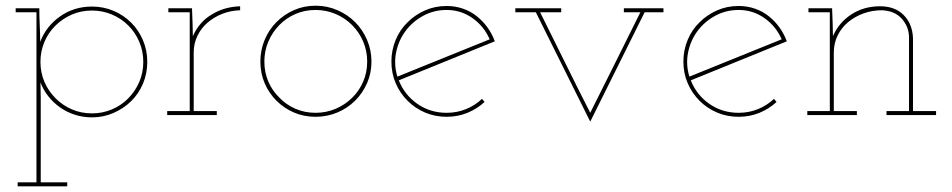

<svg xmlns="http://www.w3.org/2000/svg" viewBox="-20 -404 3341 674"><path d="M42 250V236H108V-361H35V-375H118Q118 -346 119.5 -316Q121 -286 121 -257Q142 -312 191 -346.5Q240 -381 303 -381Q343 -381 378.5 -366Q414 -351 440.5 -324.5Q467 -298 482 -262.5Q497 -227 497 -187Q497 -146 482 -110.5Q467 -75 440.5 -49Q414 -23 378.5 -7.5Q343 8 303 8Q272 8 243.5 -1Q215 -10 191.5 -26.5Q168 -43 150 -65.5Q132 -88 122 -115Q122 -101 122.5 -88Q123 -75 123 -61V236H216V250ZM303 -367Q265 -367 232.5 -353Q200 -339 175 -314.5Q150 -290 136 -257Q122 -224 122 -187Q122 -149 136 -116.5Q150 -84 175 -59Q200 -34 232.5 -20Q265 -6 303 -6Q340 -6 373 -20Q406 -34 430.5 -59Q455 -84 469 -116.5Q483 -149 483 -187Q483 -224 469 -257Q455 -290 430.5 -314.5Q406 -339 373 -353Q340 -367 303 -367Z M741 0H567V-14H646V-361H571V-375H654L656 -322Q656 -309 656.5 -299.5Q657 -290 657 -277Q668 -302 685 -321.5Q702 -341 725 -354Q746 -367 770.5 -374Q795 -381 823 -382V-368Q790 -367 760.5 -355.5Q731 -344 708 -324Q686 -305 673 -278Q660 -251 660 -220V-14H741Z M1227 -51Q1200 -24 1164 -9Q1128 6 1088 6Q1047 6 1012 -9Q977 -24 950.5 -50.5Q924 -77 909 -112Q894 -147 894 -188Q894 -228 909 -264Q924 -300 950.5 -326.5Q977 -353 1012 -368.5Q1047 -384 1088 -384Q1128 -384 1164 -368.5Q1200 -353 1226.5 -326.5Q1253 -300 1268.5 -264Q1284 -228 1284 -188Q1284 -147 1268.5 -112Q1253 -77 1227 -51ZM961 -61Q985 -36 1017.5 -22Q1050 -8 1088 -8Q1125 -8 1158 -22Q1191 -36 1216 -60.5Q1241 -85 1255 -117.5Q1269 -150 1269 -188Q1269 -225 1255 -258Q1241 -291 1216 -316Q1191 -341 1158 -355Q1125 -369 1088 -369Q1050 -369 1017.5 -355Q985 -341 960.5 -316Q936 -291 922 -258Q908 -225 908 -188Q908 -150 922 -117.5Q936 -85 961 -61Z M1681 -46Q1655 -22 1621 -8Q1587 6 1548 6Q1507 6 1472 -9Q1437 -24 1411 -50Q1384 -77 1369 -112Q1354 -147 1354 -188Q1354 -228 1369 -264Q1384 -300 1411 -326Q1437 -352 1472 -367.5Q1507 -383 1548 -383Q1578 -383 1605.5 -373.5Q1633 -364 1655 -346Q1675 -330 1691 -308Q1707 -286 1717 -259Q1632 -224 1548.5 -190.5Q1465 -157 1380 -122Q1400 -71 1445 -39.5Q1490 -8 1548 -8Q1584 -8 1616 -21Q1648 -34 1672 -57ZM1548 -369Q1503 -369 1465.5 -348.5Q1428 -328 1403.5 -295Q1379 -262 1370.5 -220Q1362 -178 1375 -135Q1456 -168 1537 -200.5Q1618 -233 1699 -266Q1679 -312 1638.5 -340.5Q1598 -369 1548 -369Z M2243 -361Q2195 -264 2147.5 -169Q2100 -74 2052 23Q2004 -74 1956.5 -169Q1909 -264 1861 -361H1789V-375H1950V-361H1876Q1920 -273 1963.5 -184.5Q2007 -96 2052 -8L2138 -180Q2183 -270 2228 -361H2170V-375H2309V-361Z M2706 -46Q2680 -22 2646 -8Q2612 6 2573 6Q2532 6 2497 -9Q2462 -24 2436 -50Q2409 -77 2394 -112Q2379 -147 2379 -188Q2379 -228 2394 -264Q2409 -300 2436 -326Q2462 -352 2497 -367.5Q2532 -383 2573 -383Q2603 -383 2630.5 -373.5Q2658 -364 2680 -346Q2700 -330 2716 -308Q2732 -286 2742 -259Q2657 -224 2573.5 -190.5Q2490 -157 2405 -122Q2425 -71 2470 -39.5Q2515 -8 2573 -8Q2609 -8 2641 -21Q2673 -34 2697 -57ZM2573 -369Q2528 -369 2490.5 -348.5Q2453 -328 2428.5 -295Q2404 -262 2395.5 -220Q2387 -178 2400 -135Q2481 -168 2562 -200.5Q2643 -233 2724 -266Q2704 -312 2663.5 -340.5Q2623 -369 2573 -369Z M2988 0H2814V-14H2893V-361H2818V-375H2901L2903 -322Q2903 -309 2903.5 -299.5Q2904 -290 2904 -277Q2924 -324 2968 -353Q3012 -382 3069 -382Q3122 -382 3152.5 -351Q3183 -320 3185 -270V-14H3266V0H3092V-14H3171V-277Q3169 -313 3144.5 -339.5Q3120 -366 3076 -368Q3042 -368 3011.5 -357Q2981 -346 2957.5 -326.5Q2934 -307 2920.5 -279.5Q2907 -252 2907 -220V-14H2988Z"/></svg>

Font: Josefin Slab Thin
Style: Regular
Weight: 100
Designer: Santiago Orozco
Foundry: Typemade
Version: Version 2.000